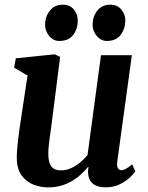

<svg xmlns="http://www.w3.org/2000/svg" viewBox="-20 -803 643 833"><path d="M188.4 10Q156.7 10 125.8 -1.8Q94.9 -13.6 74.2 -41.4Q53.5 -69.2 52.8 -117.3Q52.8 -134.8 54.4 -155.7Q56 -176.7 58.8 -199.8Q61.7 -223 65 -246.8Q68.4 -270.6 71.9 -293.2L99.5 -475.3L41.2 -509.3L48.6 -550L217.6 -567.4L240.8 -556L207 -289.2Q204.5 -267.7 201.4 -246.2Q198.3 -224.8 195.6 -204.9Q192.9 -185 191.2 -167.9Q189.6 -150.7 189.6 -137.4Q189.6 -109.7 195.8 -93.6Q202 -77.4 214.2 -70.6Q226.4 -63.8 244.6 -63.8Q266.7 -63.8 288 -73.3Q309.3 -82.8 327.7 -98.1Q346.1 -113.4 359.8 -130.4L418.1 -563.4H552L488.7 -101.4Q486.2 -82.1 491.5 -73.4Q496.7 -64.6 506.7 -64.6Q515.6 -64.6 525.4 -70Q535.2 -75.3 553.6 -90.1L567 -59.3Q562.3 -51.3 545.4 -34.8Q528.4 -18.2 501.3 -4.3Q474.1 9.7 438.8 9.7Q402.2 9.7 383.6 -5.4Q365.1 -20.6 362.6 -46.3Q362.2 -48.9 362 -52.5Q361.8 -56.2 362 -60.4Q362.2 -64.7 362.7 -69.2Q363.2 -73.7 363.7 -77.6L362 -78.6Q348.7 -62.7 331.8 -47Q315 -31.2 293.6 -18.4Q272.3 -5.5 246.2 2.2Q220.2 10 188.4 10ZM237.1 -625.3Q211.3 -625.3 193.2 -647.4Q175 -669.5 175.5 -697.1Q176.5 -732.9 197.2 -757.8Q217.8 -782.7 252.4 -782.7Q283.7 -782.7 300.6 -761.4Q317.6 -740.1 317.4 -713.7Q317.3 -677.3 297.5 -651.3Q277.8 -625.3 237.1 -625.3ZM443.4 -625.3Q417.5 -625.3 399.4 -647.4Q381.2 -669.5 381.7 -697.1Q382.7 -732.9 402.9 -757.8Q423.1 -782.7 458.5 -782.7Q489.1 -782.7 506.6 -761.4Q524.2 -740.1 523.7 -713.7Q523.2 -677.3 503.2 -651.3Q483.3 -625.3 443.4 -625.3Z"/></svg>

Font: Merriweather Light
Style: Italic
Weight: 300
Italic angle: -7.8°
Designer: Eben Sorkin
Foundry: Eben Sorkin
Version: Version 2.101